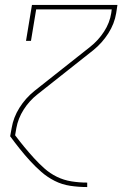

<svg xmlns="http://www.w3.org/2000/svg" viewBox="-20 -550 540 775"><path d="M331 205Q297 205 263.5 200Q230 195 200.5 180Q171 165 147 144Q123 123 101.5 99.5Q80 76 60 51Q40 26 21 0L27 -33Q34 -76 58.5 -115Q83 -154 119 -183L344 -361Q377 -387 400 -422.5Q423 -458 429 -497L431 -512H126L105 -385H85L109 -530H454L449 -497Q442 -454 417 -415Q392 -376 356 -347L131 -169Q98 -143 75.5 -107.5Q53 -72 46 -33L41 -4Q59 20 78 43Q97 66 117 88Q137 110 159.5 130Q182 150 209.5 163.5Q237 177 268 182Q299 187 331 187H332V205Z"/></svg>

Font: Iosevka Curly Slab ThObl
Style: Regular
Weight: 100
Italic angle: -9°
Monospace: yes
Designer: Belleve Invis
Foundry: Belleve Invis
Version: Version 11.0.0; ttfautohint (v1.8.3)